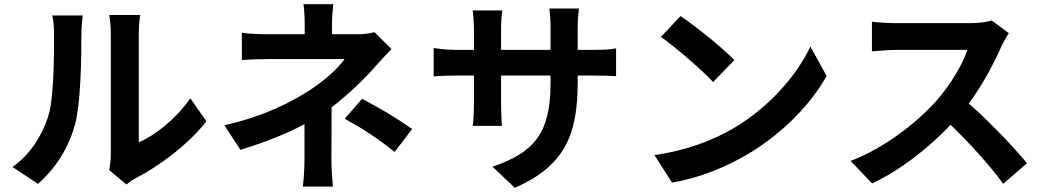

<svg xmlns="http://www.w3.org/2000/svg" viewBox="-20 -837 5020 920"><path d="M162 44C248 -32 310 -130 340 -243C367 -344 370 -555 370 -673C370 -714 376 -759 377 -763H230C236 -739 239 -712 239 -672C239 -551 238 -362 210 -276C182 -191 128 -99 40 -37ZM586 47C599 37 609 28 630 17C742 -40 886 -148 969 -256L892 -366C825 -269 726 -190 645 -155V-678C645 -723 651 -762 652 -765H503C504 -762 511 -724 511 -679V-96C511 -69 507 -41 503 -22Z M1774 -683C1750 -676 1722 -673 1691 -673H1571V-725C1571 -756 1574 -793 1577 -817H1434C1438 -792 1440 -756 1440 -725V-673H1267C1232 -673 1177 -674 1139 -680V-549C1170 -552 1233 -554 1269 -554H1631C1602 -512 1540 -454 1463 -404C1377 -349 1248 -280 1055 -237L1132 -119C1240 -152 1347 -193 1439 -242V-71C1439 -31 1435 29 1431 57H1575C1572 26 1568 -31 1568 -71C1568 -134 1569 -243 1569 -323C1652 -386 1728 -461 1779 -519C1800 -543 1831 -577 1856 -602ZM1632 -268C1719 -220 1784 -178 1871 -109L1955 -219C1859 -285 1807 -314 1715 -364Z M2748 -598V-703C2748 -743 2752 -776 2754 -796H2612C2615 -776 2618 -743 2618 -703V-598H2381V-696C2381 -736 2384 -768 2387 -787H2245C2247 -768 2251 -735 2251 -697V-598H2166C2116 -598 2076 -604 2058 -607V-471C2080 -473 2116 -475 2166 -475H2251V-339C2251 -294 2248 -254 2245 -234H2385C2384 -254 2381 -295 2381 -339V-475H2618V-437C2618 -192 2533 -105 2340 -38L2447 63C2688 -43 2748 -194 2748 -442V-475H2822C2875 -475 2910 -474 2932 -472V-605C2905 -600 2875 -598 2822 -598Z M3241 -760 3147 -660C3220 -609 3345 -500 3397 -444L3499 -549C3441 -609 3311 -713 3241 -760ZM3116 -94 3200 38C3341 14 3470 -42 3571 -103C3732 -200 3865 -338 3941 -473L3863 -614C3800 -479 3669 -326 3499 -225C3402 -167 3272 -116 3116 -94Z M4732 -739C4712 -732 4672 -726 4628 -726H4276C4246 -726 4185 -729 4158 -733V-591C4179 -592 4234 -598 4276 -598H4615C4593 -527 4532 -428 4466 -353C4372 -248 4217 -127 4056 -66L4159 42C4296 -23 4429 -127 4535 -239C4629 -148 4722 -46 4787 44L4901 -55C4842 -127 4721 -255 4622 -341C4689 -431 4745 -538 4779 -616C4788 -636 4806 -667 4814 -678Z"/></svg>

Font: Genne Gothic Bold
Style: Regular
Weight: 700
Designer: Ryoko NISHIZUKA (kana & ideographs); Paul D. Hunt (Latin, Greek & Cyrillic); Wenlong ZHANG (bopomofo); Sandoll Communica
Foundry: Adobe Systems Incorporated
Version: Version 1.004;PS 1.004;hotconv 16.6.51;makeotf.lib2.5.65220